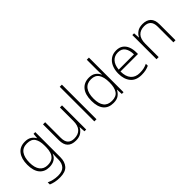

<svg xmlns="http://www.w3.org/2000/svg" viewBox="77 -1751 2981 2981"><g transform="rotate(-45 1568.0 -260.0)"><path d="M285 -541Q351 -541 391.5 -515Q432 -489 456 -446H459L467 -531H505V20Q505 121 452.5 180.5Q400 240 279 240Q219 240 173 230Q127 220 90 204V157Q127 175 175.5 187Q224 199 280 199Q374 199 416 151Q458 103 458 22V-13Q458 -60 461 -102H458Q437 -46 390.5 -18Q344 10 276 10Q173 10 115.5 -59Q58 -128 58 -260Q58 -389 116 -465Q174 -541 285 -541ZM289 -499Q196 -499 151 -436Q106 -373 106 -259Q106 -148 151 -89.5Q196 -31 280 -31Q350 -31 389 -60.5Q428 -90 443.5 -139Q459 -188 459 -246V-285Q459 -384 421.5 -441.5Q384 -499 289 -499Z M1092 -531V0H1054L1047 -98H1045Q1024 -53 978.5 -21.5Q933 10 860 10Q675 10 675 -183V-531H722V-188Q722 -107 758.5 -69Q795 -31 864 -31Q952 -31 999 -82Q1046 -133 1046 -236V-531Z M1318 0H1271V-760H1318Z M1686 10Q1577 10 1520.5 -58.5Q1464 -127 1464 -258Q1464 -396 1524 -468.5Q1584 -541 1692 -541Q1761 -541 1803.5 -509.5Q1846 -478 1865 -432H1869Q1867 -458 1866 -488Q1865 -518 1865 -544V-760H1912V0H1874L1868 -99H1865Q1845 -54 1802.5 -22Q1760 10 1686 10ZM1691 -31Q1786 -31 1826 -90Q1866 -149 1866 -259V-266Q1866 -379 1825.5 -439.5Q1785 -500 1696 -500Q1606 -500 1559 -438Q1512 -376 1512 -258Q1512 -146 1556 -88.5Q1600 -31 1691 -31Z M2289 -541Q2357 -541 2401.5 -509Q2446 -477 2468 -421.5Q2490 -366 2490 -295V-261H2106Q2106 -150 2157 -91Q2208 -32 2303 -32Q2352 -32 2388 -39.5Q2424 -47 2469 -67V-24Q2430 -6 2391 2Q2352 10 2302 10Q2180 10 2119 -64Q2058 -138 2058 -261Q2058 -340 2084.5 -403Q2111 -466 2162.5 -503.5Q2214 -541 2289 -541ZM2288 -500Q2211 -500 2163.5 -449Q2116 -398 2107 -301H2442Q2442 -390 2404.5 -445Q2367 -500 2288 -500Z M2868 -541Q2957 -541 3005 -494Q3053 -447 3053 -347V0H3007V-344Q3007 -424 2970 -461.5Q2933 -499 2864 -499Q2777 -499 2730 -448Q2683 -397 2683 -294V0H2636V-531H2674L2681 -432H2684Q2704 -477 2749.5 -509Q2795 -541 2868 -541Z"/></g></svg>

Font: Noto Sans Thaana ExtraLight
Style: Regular
Weight: 200
Designer: David Williams
Foundry: Google Inc.
Version: Version 3.001; ttfautohint (v1.8.4.7-5d5b)